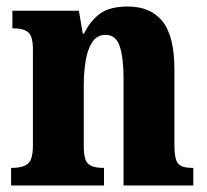

<svg xmlns="http://www.w3.org/2000/svg" viewBox="-20 -569 634 589"><path d="M14 0V-54H19Q48 -54 64.5 -66Q81 -78 81 -123V-417Q81 -459 66 -470.5Q51 -482 22 -482H18V-536H222L234 -466H238Q256 -504 286 -526.5Q316 -549 372 -549Q442 -549 478.5 -503.5Q515 -458 515 -356V-125Q515 -79 527 -66.5Q539 -54 569 -54H573V0H359V-327Q359 -391 347.5 -426.5Q336 -462 304 -462Q278 -462 263.5 -440.5Q249 -419 243 -383.5Q237 -348 237 -308V-120Q237 -77 251.5 -65.5Q266 -54 295 -54H299V0Z"/></svg>

Font: Noto Serif Georgian Condensed ExtraBold
Style: Regular
Weight: 800
Width: 3
Designer: Monotype Design Team, Akaki Razmadze
Foundry: Google LLC
Version: Version 2.003; ttfautohint (v1.8.4.7-5d5b)